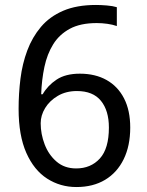

<svg xmlns="http://www.w3.org/2000/svg" viewBox="-20 -744 591 774"><path d="M288 10Q223 10 170 -24Q117 -58 86 -128Q55 -198 55 -305Q55 -367 62.5 -427Q70 -487 90 -540.5Q110 -594 145 -635.5Q180 -677 234.5 -700.5Q289 -724 367 -724Q386 -724 410.5 -722Q435 -720 451 -715V-639Q434 -645 412.5 -648Q391 -651 370 -651Q304 -651 261.5 -628Q219 -605 194.5 -565.5Q170 -526 159 -474Q148 -422 146 -364H152Q172 -399 208 -423Q244 -447 302 -447Q364 -447 409.5 -421.5Q455 -396 480 -347.5Q505 -299 505 -230Q505 -156 478.5 -102Q452 -48 403.5 -19Q355 10 288 10ZM287 -65Q346 -65 382.5 -105Q419 -145 419 -230Q419 -298 387 -337.5Q355 -377 290 -377Q246 -377 213 -357.5Q180 -338 162 -308.5Q144 -279 144 -247Q144 -204 160 -162Q176 -120 208 -92.5Q240 -65 287 -65Z"/></svg>

Font: bangla25
Style: Book
Weight: 400
Designer: Jelle Bosma - Monotype Design Team
Foundry: Monotype Imaging Inc.
Version: Version 2.003